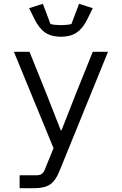

<svg xmlns="http://www.w3.org/2000/svg" viewBox="-20 -788 640 1008"><path d="M467 -516H547L291 113Q272 160 243.5 180Q215 200 159 200H83V132H174Q204 132 214 105L261 -10L53 -516H135L222 -300L299 -104H303L380 -300ZM161 -688 133 -745 205 -768 245 -662Q254 -659 270.5 -657.5Q287 -656 300 -656Q313 -656 329.5 -657.5Q346 -659 355 -662L395 -768L467 -745L439 -688Q415 -639 382.5 -617Q350 -595 300 -595Q250 -595 217.5 -617Q185 -639 161 -688Z"/></svg>

Font: iA Writer Quattro V
Style: Regular
Weight: 400
Designer: Mike Abbink, Paul van der Laan, Pieter van Rosmalen, Oliver Reichenstein
Foundry: Information Architects Inc.
Version: Version 2.000